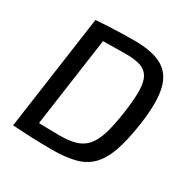

<svg xmlns="http://www.w3.org/2000/svg" viewBox="-160 -845 985 1001"><g transform="rotate(30 333.0 -345.0)"><path d="M370 -699Q477 -699 537 -665.5Q597 -632 615 -554Q633 -476 614 -342Q598 -230 573 -161Q548 -92 509 -55Q470 -18 413 -4.5Q356 9 278 9Q223 9 160.5 6.5Q98 4 42 0L93 -80Q134 -78 186 -76.5Q238 -75 277 -75Q333 -75 372 -86Q411 -97 437.5 -126Q464 -155 481 -209Q498 -263 510 -348Q522 -431 521 -483.5Q520 -536 504 -564.5Q488 -593 454.5 -604.5Q421 -616 368 -616Q342 -616 307.5 -615.5Q273 -615 237.5 -614.5Q202 -614 176 -613L139 -690Q173 -693 214.5 -695Q256 -697 296.5 -698Q337 -699 370 -699ZM239 -690 142 0H42L139 -690Z"/></g></svg>

Font: Exo 2 Medium
Style: Italic
Weight: 500
Italic angle: -8°
Designer: Natanael Gama
Foundry: Natanael Gama
Version: Version 2.010